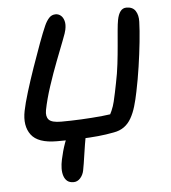

<svg xmlns="http://www.w3.org/2000/svg" viewBox="-50 -547 682 767"><g transform="rotate(-5 291.0 -163.0)"><path d="M162 6.6Q86.4 6.6 59.3 -29.7Q32.2 -66 44.2 -125.6Q50 -154.8 63.9 -200.2Q77.8 -245.6 95.1 -295.4Q112.4 -345.2 128.6 -389.1Q144.8 -433 155.8 -457.6Q164 -476 174.6 -487.5Q185.2 -499 201 -499Q212.2 -499 221.3 -491.7Q230.4 -484.4 234.6 -469.9Q238.8 -455.4 234.4 -434.2Q233.2 -425.6 220.3 -392.6Q207.4 -359.6 189.4 -312.8Q171.4 -266 154.7 -215.3Q138 -164.6 129.4 -120.8Q124.8 -95.8 136.4 -82.8Q148 -69.8 186 -69.8Q223 -69.8 266.6 -71.9Q310.2 -74 351.5 -78.1Q392.8 -82.2 422 -88.6L370.6 -59.4Q393.4 -95.4 401.9 -131.4Q410.4 -167.4 417.4 -204.4Q425.2 -241.4 429.7 -279.5Q434.2 -317.6 437.1 -352.2Q440 -386.8 442.4 -413.6Q444.8 -440.4 447.6 -454.8Q451.8 -476.8 460.9 -488.9Q470 -501 485 -501Q510.4 -501 521.4 -483.8Q532.4 -466.6 531.4 -440.4Q530.4 -406.4 525.5 -359.5Q520.6 -312.6 513.1 -261.8Q505.6 -211 495.6 -163Q489.2 -131 481.4 -104.8Q473.6 -78.6 462 -58.2Q450.4 -37.8 433.1 -25.3Q415.8 -12.8 391.2 -8.6Q360.4 -2.6 327.7 0.6Q295 3.8 255.2 5.2Q215.4 6.6 162 6.6ZM214.6 175.2Q198.6 175.2 189.3 167.7Q180 160.2 175.5 146.8Q171 133.4 171.3 116.4Q171.6 99.4 175.6 81.4Q182.6 47.6 193.9 16.1Q205.2 -15.4 221 -35.5Q236.8 -55.6 255.4 -55.6Q269.8 -55.6 277.4 -45.4Q285 -35.2 280 -13Q272 30.2 266.5 69Q261 107.8 256.2 132.2Q252.6 150.2 241.2 162.7Q229.8 175.2 214.6 175.2Z"/></g></svg>

Font: Shantell Sans Light
Style: Italic
Weight: 300
Italic angle: -11°
Designer: Stephen Nixon, Anya Danilova, Shantell Martin
Foundry: Arrow Type
Version: Version 1.008;[ac192a2d6]